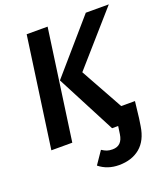

<svg xmlns="http://www.w3.org/2000/svg" viewBox="-161 -801 977 1129"><g transform="rotate(-20 327.0 -236.5)"><path d="M271 -691 174 0H43L140 -691ZM518 -104H604L592 0L585 46Q572 132 520.5 175Q469 218 388 218Q316 218 264 176L318 97Q335 108 349 113Q363 118 384 118Q444 118 454 49L461 0H423L231 -369L510 -691H654L371 -369Z"/></g></svg>

Font: FiraGO Medium
Style: Italic
Weight: 500
Italic angle: -8°
Designer: bBox Type GmbH
Foundry: bBox Type GmbH
Version: Version 1.001